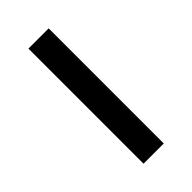

<svg xmlns="http://www.w3.org/2000/svg" viewBox="-175 -577 624 624"><g transform="rotate(-45 137.0 -264.5)"><path d="M91 -529H184V0H91Z"/></g></svg>

Font: Montserrat
Style: Regular
Weight: 400
Designer: Julieta Ulanovsky
Foundry: Julieta Ulanovsky
Version: Version 6.001